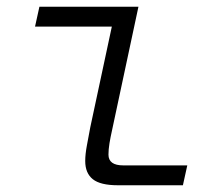

<svg xmlns="http://www.w3.org/2000/svg" viewBox="-20 -550 640 570"><path d="M330 0Q278 0 255.5 -18Q233 -36 233 -72Q233 -92 238 -118.5Q243 -145 248 -172L312 -471H84L97 -530H391L313 -165Q308 -143 305 -124.5Q302 -106 302 -91Q302 -59 346 -59H536L523 0Z"/></svg>

Font: Geist Mono Light
Style: Italic
Weight: 300
Italic angle: -12°
Monospace: yes
Designer: Basement.studio, Andrés Briganti, Mateo Zaragoza
Foundry: Basement.studio, Vercel, Andrés Briganti, Guido Ferreyra, Mateo Zaragoza
Version: Version 1.500; ttfautohint (v1.8.4.7-5d5b)